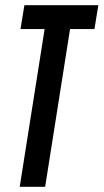

<svg xmlns="http://www.w3.org/2000/svg" viewBox="-20 -720 399 740"><path d="M344 -608H250L154 0H56L152 -608H59L74 -700H359Z"/></svg>

Font: Georama ExtraCondensed SemiBold
Style: Italic
Weight: 600
Width: 2
Italic angle: -9°
Designer: Jean-Baptiste Levee
Foundry: Production Type
Version: Version 1.000